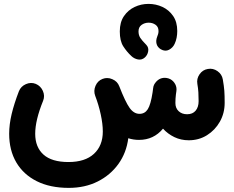

<svg xmlns="http://www.w3.org/2000/svg" viewBox="-20 -645 1171 961"><path d="M25.9 24.4Q25.9 -22 38.3 -74.2Q50.8 -126.5 74.7 -188.5Q84.5 -212.9 109.6 -223.9Q134.8 -234.9 159.2 -225.1Q183.6 -214.8 194.6 -189.9Q205.6 -165 195.8 -140.6Q156.2 -43 156.2 24.4Q156.2 91.8 197.8 128.9Q239.3 166 322.8 166Q405.8 166 450.2 125Q494.6 84 494.6 13.2Q494.6 -24.4 484.1 -72.8Q473.6 -121.1 456.5 -165.5Q447.3 -189.9 458 -215.3Q468.8 -240.7 493.2 -250Q504.4 -254.4 516.1 -254.4Q529.8 -254.4 542.5 -248.5Q567.9 -237.8 577.1 -212.9Q607.4 -134.8 628.7 -105Q649.9 -75.2 678.2 -75.2Q705.1 -75.2 719.7 -98.4Q734.4 -121.6 743.7 -182.6Q744.6 -191.9 746.6 -204.6Q747.1 -208 748 -211.4Q748 -211.4 748 -211.9Q748 -212.4 748 -212.9Q751.5 -224.6 760.3 -234.4Q781.2 -258.8 813 -254.9Q823.7 -253.4 833 -248.5Q848.6 -239.7 857.2 -223.4Q865.7 -207 862.8 -188.5Q861.8 -179.7 860.4 -171.4Q857.9 -151.4 857.9 -129.4Q857.9 -103.5 874.3 -88.4Q890.6 -73.2 916.5 -73.2Q944.3 -73.2 959.2 -91.1Q974.1 -108.9 974.1 -138.7Q974.1 -162.1 972.9 -182.6Q971.7 -203.1 967.8 -225.1Q963.4 -251 978.8 -273.2Q994.1 -295.4 1020 -299.8Q1045.9 -304.7 1068.4 -289.1Q1090.8 -273.4 1095.2 -247.6Q1101.1 -213.4 1102.8 -190.4Q1104.5 -167.5 1104.5 -130.4Q1104.5 -78.6 1080.6 -36.1Q1056.6 6.3 1016.1 31.7Q975.6 57.1 924.8 57.1Q885.7 57.1 852.8 41.3Q819.8 25.4 795.9 -1Q749 55.2 675.8 55.2Q647.5 55.2 622.1 46.9Q612.8 119.6 572.8 175.5Q532.7 231.4 469 263.4Q405.3 295.4 324.2 295.4Q231 295.4 164.1 262Q97.2 228.5 61.5 167.7Q25.9 106.9 25.9 24.4ZM579.6 -487.8Q579.6 -533.7 600.3 -564.2Q621.1 -594.7 653.8 -610.1Q686.5 -625.5 723.4 -625.5Q760.3 -625.5 793 -610.4Q825.7 -595.2 846.4 -565.2Q867.2 -535.2 867.2 -489.7Q867.2 -472.7 864 -456.1Q860.8 -439.5 854 -425.3Q845.2 -406.2 826.2 -396Q807.1 -385.7 784.7 -398.4Q768.1 -408.7 763.7 -425.3Q759.3 -441.9 766.6 -460.9Q769.5 -467.8 771.5 -474.9Q773.4 -481.9 773.4 -489.7Q773.4 -510.7 758.3 -521.2Q743.2 -531.7 723.4 -531.5Q703.6 -531.2 688.5 -520.3Q673.3 -509.3 673.3 -487.8Q673.3 -469.2 682.1 -455.6Q690.9 -441.9 711.9 -420.9Q725.1 -407.2 721.7 -388.2Q718.3 -369.1 705.1 -357.4Q689.9 -343.8 670.7 -347.4Q651.4 -351.1 637.2 -364.7Q614.3 -386.2 596.9 -413.3Q579.6 -440.4 579.6 -487.8Z"/></svg>

Font: Mikhak-FD Bold
Style: Regular
Weight: 700
Designer: Amin Abedi
Version: Version 3.3